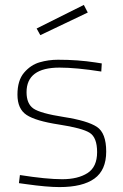

<svg xmlns="http://www.w3.org/2000/svg" viewBox="-20 -752 501 781"><path d="M222 -477Q88 -477 88 -377Q88 -330 116 -310.5Q144 -291 240 -276Q336 -261 374 -236Q412 -211 412 -135.5Q412 -60 364 -25.5Q316 9 222 9Q171 9 86 -3L57 -7L61 -40Q169 -23 233 -23Q297 -23 336 -48Q375 -73 375 -133Q375 -193 344.5 -212Q314 -231 219.5 -245.5Q125 -260 88 -284.5Q51 -309 51 -367Q51 -425 78 -456.5Q105 -488 141 -498.5Q177 -509 216 -509Q297 -509 368 -498L394 -494L392 -461Q290 -477 222 -477ZM129 -636 321 -732 337 -701 144 -609Z"/></svg>

Font: Titillium Web
Style: Thin
Weight: 200
Version: Version 1.001;PS 57.000;hotconv 1.0.70;makeotf.lib2.5.55311